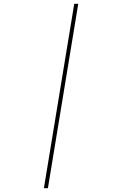

<svg xmlns="http://www.w3.org/2000/svg" viewBox="-20 -843 640 1006"><path d="M210 143 369 -823H390L231 143Z"/></svg>

Font: Iosevka SS04 Thin Extended
Style: Italic
Weight: 100
Width: 7
Italic angle: -9°
Monospace: yes
Designer: Belleve Invis
Foundry: Belleve Invis
Version: Version 19.0.0; ttfautohint (v1.8.4)